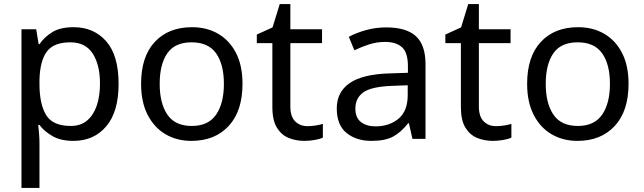

<svg xmlns="http://www.w3.org/2000/svg" viewBox="-20 -679 3148 939"><path d="M340 -546Q439 -546 499.5 -477Q560 -408 560 -269Q560 -132 499.5 -61Q439 10 339 10Q277 10 236.5 -13.5Q196 -37 173 -68H167Q169 -51 171 -25Q173 1 173 20V240H85V-536H157L169 -463H173Q197 -498 236 -522Q275 -546 340 -546ZM324 -472Q242 -472 208.5 -426Q175 -380 173 -286V-269Q173 -170 205.5 -116.5Q238 -63 326 -63Q375 -63 406.5 -90Q438 -117 453.5 -163.5Q469 -210 469 -270Q469 -362 433.5 -417Q398 -472 324 -472Z M1166 -269Q1166 -136 1098.5 -63Q1031 10 916 10Q845 10 789.5 -22.5Q734 -55 702 -117.5Q670 -180 670 -269Q670 -402 737 -474Q804 -546 919 -546Q992 -546 1047.5 -513.5Q1103 -481 1134.5 -419.5Q1166 -358 1166 -269ZM761 -269Q761 -174 798.5 -118.5Q836 -63 918 -63Q999 -63 1037 -118.5Q1075 -174 1075 -269Q1075 -364 1037 -418Q999 -472 917 -472Q835 -472 798 -418Q761 -364 761 -269Z M1484 -62Q1504 -62 1525 -65.5Q1546 -69 1559 -73V-6Q1545 1 1519 5.5Q1493 10 1469 10Q1427 10 1391.5 -4.5Q1356 -19 1334 -55Q1312 -91 1312 -156V-468H1236V-510L1313 -545L1348 -659H1400V-536H1555V-468H1400V-158Q1400 -109 1423.5 -85.5Q1447 -62 1484 -62Z M1869 -545Q1967 -545 2014 -502Q2061 -459 2061 -365V0H1997L1980 -76H1976Q1941 -32 1902.5 -11Q1864 10 1796 10Q1723 10 1675 -28.5Q1627 -67 1627 -149Q1627 -229 1690 -272.5Q1753 -316 1884 -320L1975 -323V-355Q1975 -422 1946 -448Q1917 -474 1864 -474Q1822 -474 1784 -461.5Q1746 -449 1713 -433L1686 -499Q1721 -518 1769 -531.5Q1817 -545 1869 -545ZM1895 -259Q1795 -255 1756.5 -227Q1718 -199 1718 -148Q1718 -103 1745.5 -82Q1773 -61 1816 -61Q1884 -61 1929 -98.5Q1974 -136 1974 -214V-262Z M2406 -62Q2426 -62 2447 -65.5Q2468 -69 2481 -73V-6Q2467 1 2441 5.5Q2415 10 2391 10Q2349 10 2313.5 -4.5Q2278 -19 2256 -55Q2234 -91 2234 -156V-468H2158V-510L2235 -545L2270 -659H2322V-536H2477V-468H2322V-158Q2322 -109 2345.5 -85.5Q2369 -62 2406 -62Z M3054 -269Q3054 -136 2986.5 -63Q2919 10 2804 10Q2733 10 2677.5 -22.5Q2622 -55 2590 -117.5Q2558 -180 2558 -269Q2558 -402 2625 -474Q2692 -546 2807 -546Q2880 -546 2935.5 -513.5Q2991 -481 3022.5 -419.5Q3054 -358 3054 -269ZM2649 -269Q2649 -174 2686.5 -118.5Q2724 -63 2806 -63Q2887 -63 2925 -118.5Q2963 -174 2963 -269Q2963 -364 2925 -418Q2887 -472 2805 -472Q2723 -472 2686 -418Q2649 -364 2649 -269Z"/></svg>

Font: Noto Sans PhagsPa
Style: Regular
Weight: 400
Designer: Monotype Design Team
Foundry: Monotype Imaging Inc.
Version: Version 2.004; ttfautohint (v1.8.4.7-5d5b)